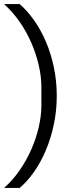

<svg xmlns="http://www.w3.org/2000/svg" viewBox="-25 -780 380 937"><path d="M252 -312Q252 -239 237.5 -171.5Q223 -104 198.5 -46Q174 12 141 59Q108 106 71 137H-5Q36 101 69.5 53Q103 5 127 -49Q151 -103 164 -159Q177 -215 177 -268V-354Q177 -406 164 -462Q151 -518 127.5 -572Q104 -626 70.5 -674Q37 -722 -5 -760H71Q109 -727 142 -680Q175 -633 199.5 -575.5Q224 -518 238 -451Q252 -384 252 -312Z"/></svg>

Font: IBM Plex Sans
Style: Regular
Weight: 400
Designer: Mike Abbink, Paul van der Laan, Pieter van Rosmalen
Foundry: Bold Monday
Version: Version 3.005